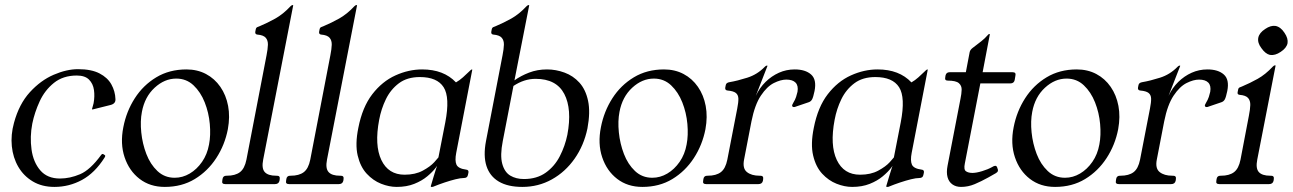

<svg xmlns="http://www.w3.org/2000/svg" viewBox="-20 -724 5084 755"><path d="M194 11Q145 11 109 -10.5Q73 -32 52 -68Q31 -104 26.5 -149Q22 -194 35 -241Q55 -315 97.5 -361.5Q140 -408 191 -430Q242 -452 287 -452Q339 -452 371 -435.5Q403 -419 418 -392Q433 -365 434 -334Q435 -316 414 -311L346 -294Q344 -293 342.5 -294Q341 -295 342 -296Q342 -298 344.5 -305Q347 -312 348 -318Q353 -345 349.5 -370Q346 -395 330 -411Q314 -427 282 -427Q228 -427 192 -398Q156 -369 136 -325.5Q116 -282 107 -238Q97 -186 104 -136Q111 -86 138.5 -54Q166 -22 216 -22Q255 -22 295 -39Q335 -56 378 -115Q382 -120 386 -118L392 -114Q396 -112 391 -104Q353 -44 302.5 -16.5Q252 11 194 11Z M628 11Q570 11 529 -20.5Q488 -52 470 -105.5Q452 -159 465 -224Q477 -286 510 -337.5Q543 -389 594.5 -420Q646 -451 713 -451Q756 -451 790 -433Q824 -415 846.5 -382.5Q869 -350 877 -307.5Q885 -265 876 -216Q864 -154 830.5 -102.5Q797 -51 746 -20Q695 11 628 11ZM667 -25Q698 -25 726 -41.5Q754 -58 774.5 -87.5Q795 -117 802 -156Q809 -192 805 -236.5Q801 -281 785 -321.5Q769 -362 741 -388.5Q713 -415 673 -415Q627 -415 588 -379Q549 -343 538 -284Q531 -248 535.5 -203.5Q540 -159 555.5 -118.5Q571 -78 599 -51.5Q627 -25 667 -25Z M1069 -33Q1082 -33 1080 -20L1079 -13Q1076 0 1061 0H866Q851 0 854 -13L855 -20Q857 -33 870 -33H872Q905 -33 923.5 -47Q942 -61 949 -96L1028 -506Q1033 -531 1033.5 -548Q1034 -565 1025 -575.5Q1016 -586 992 -588Q982 -589 984 -600L986 -610Q987 -615 991 -617Q995 -619 1001 -621Q1032 -634 1062.5 -651Q1093 -668 1122 -699Q1127 -704 1130 -704H1131Q1133 -704 1133 -703L1015 -97Q1008 -62 1021 -47.5Q1034 -33 1066 -33Z M1320 -33Q1333 -33 1331 -20L1330 -13Q1327 0 1312 0H1117Q1102 0 1105 -13L1106 -20Q1108 -33 1121 -33H1123Q1156 -33 1174.5 -47Q1193 -61 1200 -96L1279 -506Q1284 -531 1284.5 -548Q1285 -565 1276 -575.5Q1267 -586 1243 -588Q1233 -589 1235 -600L1237 -610Q1238 -615 1242 -617Q1246 -619 1252 -621Q1283 -634 1313.5 -651Q1344 -668 1373 -699Q1378 -704 1381 -704H1382Q1384 -704 1384 -703L1266 -97Q1259 -62 1272 -47.5Q1285 -33 1317 -33Z M1731 -243Q1750 -341 1724.5 -381Q1699 -421 1631 -421Q1581 -421 1548.5 -396.5Q1516 -372 1497.5 -334Q1479 -296 1471 -253Q1452 -153 1479.5 -95Q1507 -37 1571 -37Q1613 -37 1642.5 -53Q1672 -69 1687.5 -86Q1703 -103 1704 -105ZM1774 -123Q1768 -92 1775 -76.5Q1782 -61 1813 -57Q1824 -56 1822 -45L1820 -36Q1818 -24 1804 -24Q1791 -24 1771 -19Q1751 -14 1728.5 -6.5Q1706 1 1684 10Q1683 11 1678 11H1676Q1674 11 1674 8Q1676 2 1685 -29Q1694 -60 1705 -90H1710Q1706 -81 1693.5 -64.5Q1681 -48 1660 -30.5Q1639 -13 1609 -1Q1579 11 1540 11Q1510 11 1478.5 -1.5Q1447 -14 1422 -41Q1397 -68 1386.5 -112.5Q1376 -157 1389 -221Q1405 -303 1444 -353.5Q1483 -404 1535 -427.5Q1587 -451 1640 -451Q1725 -451 1773 -400Q1787 -408 1800.5 -420Q1814 -432 1823.5 -441.5Q1833 -451 1835 -451Q1838 -451 1837 -449Z M2034 11Q1977 11 1941.5 -10Q1906 -31 1893 -71Q1880 -111 1891 -169L1956 -506Q1961 -531 1961.5 -548Q1962 -565 1953 -575.5Q1944 -586 1920 -588Q1910 -589 1912 -600L1914 -610Q1915 -615 1919 -617Q1923 -619 1929 -621Q1960 -634 1990.5 -651Q2021 -668 2050 -699Q2055 -704 2058 -704H2059Q2061 -704 2061 -703L2003 -408Q2028 -426 2060.5 -438.5Q2093 -451 2131 -451Q2166 -451 2200 -438.5Q2234 -426 2258.5 -399Q2283 -372 2292.5 -327.5Q2302 -283 2290 -219Q2276 -152 2239.5 -100Q2203 -48 2150 -18.5Q2097 11 2034 11ZM2040 -20Q2091 -20 2126 -45Q2161 -70 2181.5 -110Q2202 -150 2211 -194Q2230 -295 2199 -354.5Q2168 -414 2086 -414Q2041 -414 1999 -386L1957 -169Q1946 -113 1955 -80Q1964 -47 1986.5 -33.5Q2009 -20 2040 -20Z M2506 11Q2448 11 2407 -20.5Q2366 -52 2348 -105.5Q2330 -159 2343 -224Q2355 -286 2388 -337.5Q2421 -389 2472.5 -420Q2524 -451 2591 -451Q2634 -451 2668 -433Q2702 -415 2724.5 -382.5Q2747 -350 2755 -307.5Q2763 -265 2754 -216Q2742 -154 2708.5 -102.5Q2675 -51 2624 -20Q2573 11 2506 11ZM2545 -25Q2576 -25 2604 -41.5Q2632 -58 2652.5 -87.5Q2673 -117 2680 -156Q2687 -192 2683 -236.5Q2679 -281 2663 -321.5Q2647 -362 2619 -388.5Q2591 -415 2551 -415Q2505 -415 2466 -379Q2427 -343 2416 -284Q2409 -248 2413.5 -203.5Q2418 -159 2433.5 -118.5Q2449 -78 2477 -51.5Q2505 -25 2545 -25Z M2757 0Q2742 0 2745 -13L2746 -20Q2748 -33 2761 -33H2763Q2796 -33 2814.5 -47Q2833 -61 2840 -96L2879 -297Q2884 -322 2883.5 -336.5Q2883 -351 2873.5 -358.5Q2864 -366 2841 -368Q2830 -369 2832 -380L2834 -390Q2836 -399 2849 -401Q2879 -406 2918.5 -418.5Q2958 -431 2987 -461Q2992 -466 2995 -466H2996Q2998 -466 2998 -465L2952 -347Q2967 -379 2990.5 -402Q3014 -425 3043 -438Q3072 -451 3105 -451Q3147 -451 3169.5 -431Q3192 -411 3183 -366Q3178 -342 3173.5 -333.5Q3169 -325 3160 -322L3110 -305Q3108 -304 3106 -303.5Q3104 -303 3102 -303Q3094 -303 3095 -311Q3096 -313 3097 -315Q3098 -317 3099 -319Q3107 -332 3110.5 -343Q3114 -354 3116 -363Q3120 -387 3108.5 -399Q3097 -411 3072 -411Q3050 -411 3023 -397.5Q2996 -384 2972 -348Q2948 -312 2935 -247L2906 -97Q2899 -62 2917 -47.5Q2935 -33 2967 -33H2970Q2983 -33 2981 -20L2980 -13Q2977 0 2962 0Z M3522 -243Q3541 -341 3515.5 -381Q3490 -421 3422 -421Q3372 -421 3339.5 -396.5Q3307 -372 3288.5 -334Q3270 -296 3262 -253Q3243 -153 3270.5 -95Q3298 -37 3362 -37Q3404 -37 3433.5 -53Q3463 -69 3478.5 -86Q3494 -103 3495 -105ZM3565 -123Q3559 -92 3566 -76.5Q3573 -61 3604 -57Q3615 -56 3613 -45L3611 -36Q3609 -24 3595 -24Q3582 -24 3562 -19Q3542 -14 3519.5 -6.5Q3497 1 3475 10Q3474 11 3469 11H3467Q3465 11 3465 8Q3467 2 3476 -29Q3485 -60 3496 -90H3501Q3497 -81 3484.5 -64.5Q3472 -48 3451 -30.5Q3430 -13 3400 -1Q3370 11 3331 11Q3301 11 3269.5 -1.5Q3238 -14 3213 -41Q3188 -68 3177.5 -112.5Q3167 -157 3180 -221Q3196 -303 3235 -353.5Q3274 -404 3326 -427.5Q3378 -451 3431 -451Q3516 -451 3564 -400Q3578 -408 3591.5 -420Q3605 -432 3614.5 -441.5Q3624 -451 3626 -451Q3629 -451 3628 -449Z M3903 -60Q3905 -56 3904 -52Q3903 -47 3896 -43L3866 -26Q3839 -11 3813 0Q3787 11 3759 11Q3739 11 3725 1Q3711 -9 3706 -27.5Q3701 -46 3706 -72L3757 -336Q3761 -355 3761.5 -371Q3762 -387 3750.5 -397Q3739 -407 3707 -407Q3694 -407 3697 -420L3698 -427Q3701 -440 3714 -440H3778L3793 -519Q3795 -528 3804 -535Q3826 -552 3839 -562Q3852 -572 3866 -588Q3867 -590 3870 -590H3872Q3873 -590 3872 -587L3844 -440H3962Q3976 -440 3973 -427L3970 -409Q3967 -396 3953 -396H3835L3774 -81Q3769 -57 3778.5 -50.5Q3788 -44 3804 -44Q3819 -44 3842 -51Q3865 -58 3881 -67Q3884 -69 3887.5 -70.5Q3891 -72 3893 -72Q3899 -72 3901 -66Z M4129 11Q4071 11 4030 -20.5Q3989 -52 3971 -105.5Q3953 -159 3966 -224Q3978 -286 4011 -337.5Q4044 -389 4095.5 -420Q4147 -451 4214 -451Q4257 -451 4291 -433Q4325 -415 4347.5 -382.5Q4370 -350 4378 -307.5Q4386 -265 4377 -216Q4365 -154 4331.5 -102.5Q4298 -51 4247 -20Q4196 11 4129 11ZM4168 -25Q4199 -25 4227 -41.5Q4255 -58 4275.5 -87.5Q4296 -117 4303 -156Q4310 -192 4306 -236.5Q4302 -281 4286 -321.5Q4270 -362 4242 -388.5Q4214 -415 4174 -415Q4128 -415 4089 -379Q4050 -343 4039 -284Q4032 -248 4036.5 -203.5Q4041 -159 4056.5 -118.5Q4072 -78 4100 -51.5Q4128 -25 4168 -25Z M4380 0Q4365 0 4368 -13L4369 -20Q4371 -33 4384 -33H4386Q4419 -33 4437.5 -47Q4456 -61 4463 -96L4502 -297Q4507 -322 4506.5 -336.5Q4506 -351 4496.5 -358.5Q4487 -366 4464 -368Q4453 -369 4455 -380L4457 -390Q4459 -399 4472 -401Q4502 -406 4541.5 -418.5Q4581 -431 4610 -461Q4615 -466 4618 -466H4619Q4621 -466 4621 -465L4575 -347Q4590 -379 4613.5 -402Q4637 -425 4666 -438Q4695 -451 4728 -451Q4770 -451 4792.5 -431Q4815 -411 4806 -366Q4801 -342 4796.5 -333.5Q4792 -325 4783 -322L4733 -305Q4731 -304 4729 -303.5Q4727 -303 4725 -303Q4717 -303 4718 -311Q4719 -313 4720 -315Q4721 -317 4722 -319Q4730 -332 4733.5 -343Q4737 -354 4739 -363Q4743 -387 4731.5 -399Q4720 -411 4695 -411Q4673 -411 4646 -397.5Q4619 -384 4595 -348Q4571 -312 4558 -247L4529 -97Q4522 -62 4540 -47.5Q4558 -33 4590 -33H4593Q4606 -33 4604 -20L4603 -13Q4600 0 4585 0Z M4978 -33Q4991 -33 4989 -20L4988 -13Q4985 0 4970 0H4775Q4760 0 4763 -13L4764 -20Q4766 -33 4779 -33H4781Q4814 -33 4832.5 -47Q4851 -61 4858 -96L4891 -269Q4896 -294 4896.5 -311Q4897 -328 4888 -338.5Q4879 -349 4855 -351Q4844 -352 4847 -363L4849 -373Q4850 -378 4854 -380Q4858 -382 4864 -384Q4895 -397 4925.5 -414Q4956 -431 4985 -462Q4990 -467 4993 -467H4994Q4996 -467 4996 -466L4924 -97Q4917 -62 4930 -47.5Q4943 -33 4975 -33ZM4996 -622Q5016 -618 5031 -595Q5046 -573 5043 -554Q5039 -535 5016 -520Q4994 -505 4974 -508Q4956 -512 4940 -535Q4924 -556 4928 -576Q4932 -595 4955 -610Q4977 -625 4996 -622Z"/></svg>

Font: Young Serif Light
Style: Italic
Weight: 300
Italic angle: -10.979°
Designer: Bastien Sozeau
Foundry: NBR — Bastien Sozeau
Version: Version 5.001